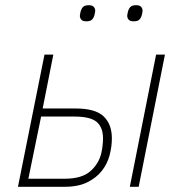

<svg xmlns="http://www.w3.org/2000/svg" viewBox="-20 -718 704 738"><path d="M151 -508H185L144 -301H271Q346 -301 378 -271Q410 -241 410 -186Q410 -155 401.5 -122Q393 -89 372 -62Q351 -35 316 -17.5Q281 0 228 0H49ZM229 -31Q295 -31 328 -60.5Q361 -90 370 -132Q373 -146 374.5 -160.5Q376 -175 376 -186Q376 -228 352 -249Q328 -270 266 -270H138L89 -31ZM580 -508H614L513 0H479ZM312 -636Q298 -636 292.5 -642.5Q287 -649 287 -657Q287 -662 290 -674Q293 -685 299.5 -691.5Q306 -698 321 -698Q335 -698 340.5 -691.5Q346 -685 346 -677Q346 -672 343 -660Q340 -649 333.5 -642.5Q327 -636 312 -636ZM494 -636Q480 -636 474.5 -642.5Q469 -649 469 -657Q469 -662 472 -674Q475 -685 481.5 -691.5Q488 -698 503 -698Q517 -698 522.5 -691.5Q528 -685 528 -677Q528 -672 525 -660Q522 -649 515.5 -642.5Q509 -636 494 -636Z"/></svg>

Font: IBM Plex Sans ExtLt
Style: Italic
Weight: 200
Italic angle: -11°
Designer: Mike Abbink, Paul van der Laan, Pieter van Rosmalen
Foundry: Bold Monday
Version: Version 3.005